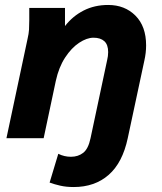

<svg xmlns="http://www.w3.org/2000/svg" viewBox="-20 -557 655 774"><path d="M6 0 91 -400Q96 -421 97 -437.5Q98 -454 98 -476V-525H242V-452Q273 -492 317 -514.5Q361 -537 416 -537Q483 -537 526 -494Q569 -451 569 -374Q569 -344 562 -313L495 0Q474 99 418 148Q362 197 277 197Q247 197 223 191.5Q199 186 180 179L215 63Q239 75 266 75Q295 75 315.5 59Q336 43 345 0L412 -315Q416 -331 416 -347Q416 -377 400.5 -391Q385 -405 357 -405Q330 -405 299 -384.5Q268 -364 242.5 -325Q217 -286 205 -231L156 0Z"/></svg>

Font: Radio Canada
Style: Bold Italic
Weight: 700
Italic angle: -12°
Designer: Charles Daoud, Etienne Aubert Bonn, Alexandre Saumier Demers, Jacques Le Bailly
Foundry: Radio-Canada
Version: Version 2.104; ttfautohint (v1.8.4.7-5d5b);gftools[0.9.28.de